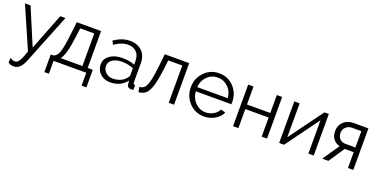

<svg xmlns="http://www.w3.org/2000/svg" viewBox="-22 -1285 4438 2261"><g transform="rotate(20 2197.5 -154.0)"><path d="M72 198 75 138Q100 162 137 162Q165 162 188 127.5Q211 93 242 0L15 -521H85L278 -63L457 -521H522L279 86Q249 162 217.5 192Q186 222 141 222Q96 222 72 198Z M506 161V-59H536Q582 -69 605 -135Q628 -201 648 -380L664 -521H969V-59H1033V161H973V0H563V161ZM629 -59H903V-467H727L712 -351Q682 -113 629 -59Z M1271 10Q1197 10 1147.5 -36.5Q1098 -83 1098 -152Q1098 -221 1159 -265Q1220 -309 1316 -309Q1402 -309 1470 -282V-329Q1470 -398 1431 -438.5Q1392 -479 1323 -479Q1244 -479 1156 -417L1132 -462Q1233 -530 1328 -530Q1426 -530 1482 -475Q1538 -420 1538 -323V-88Q1538 -60 1563 -60V0Q1547 3 1537 3Q1484 3 1481 -46L1479 -87Q1405 10 1271 10ZM1287 -42Q1340 -42 1384.5 -62Q1429 -82 1452 -115Q1470 -133 1470 -154V-239Q1399 -266 1325 -266Q1253 -266 1208 -236Q1163 -206 1163 -157Q1163 -109 1199 -75.5Q1235 -42 1287 -42Z M1628 4 1617 -57Q1658 -60 1681 -85.5Q1704 -111 1721 -179Q1738 -247 1752 -380L1767 -521H2073V0H2006V-467H1830L1816 -351Q1799 -212 1775.5 -136Q1752 -60 1718 -29.5Q1684 1 1628 4Z M2449 10Q2337 10 2262.5 -69.5Q2188 -149 2188 -262Q2188 -373 2262.5 -451.5Q2337 -530 2448 -530Q2560 -530 2633 -451.5Q2706 -373 2706 -263Q2706 -240 2705 -236H2259Q2265 -153 2320.5 -97.5Q2376 -42 2452 -42Q2503 -42 2548.5 -68.5Q2594 -95 2612 -136L2671 -120Q2647 -63 2585.5 -26.5Q2524 10 2449 10ZM2258 -288H2641Q2635 -370 2580 -423.5Q2525 -477 2449 -477Q2372 -477 2318 -423.5Q2264 -370 2258 -288Z M2879 -521V-296H3171V-521H3238V0H3171V-239H2879V0H2812V-521Z M3457 -521V-96L3768 -521H3823V0H3756V-417L3451 0H3390V-521Z M3930 0 4071 -207Q3961 -240 3961 -359Q3961 -430 4009.5 -475.5Q4058 -521 4133 -521H4319V0H4252V-198H4139L4007 0ZM4128 -257H4252V-462H4136Q4092 -462 4060 -433.5Q4028 -405 4028 -359Q4028 -313 4055.5 -285Q4083 -257 4128 -257Z"/></g></svg>

Font: Raleway
Style: Regular
Weight: 400
Designer: Matt McInerney, Pablo Impallari, Rodrigo Fuenzalida
Foundry: Matt McInerney, Pablo Impallari, Rodrigo Fuenzalida
Version: Version 1.000;PS 001.001;hotconv 1.0.56; ttfautohint (v1.5)